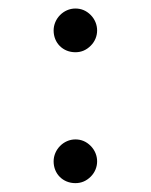

<svg xmlns="http://www.w3.org/2000/svg" viewBox="-20 -424 349 444"><path d="M104 -353.5C104 -324.7 125.5 -303.2 154.3 -303.2C168 -303.2 179.7 -308.1 189.9 -318.4C209.5 -337.9 209.5 -369.1 189.9 -389.2C179.7 -399.4 168 -404.3 154.3 -404.3C127 -404.3 104 -380.9 104 -353.5ZM104 -50.8C104 -22 125.5 -0.5 154.3 -0.5C168 -0.5 179.7 -5.4 189.9 -15.6C209.5 -35.2 209.5 -66.4 189.9 -86.4C179.7 -96.7 168 -101.6 154.3 -101.6C127 -101.6 104 -78.1 104 -50.8Z"/></svg>

Font: Shabnam Thin
Style: Regular
Weight: 100
Foundry: DejaVu fonts team - Redesigned by Saber Rastikerdar - Based on Vazir font
Version: Version 5.0.1